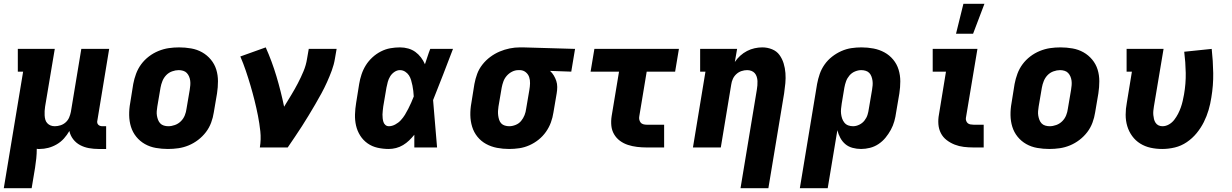

<svg xmlns="http://www.w3.org/2000/svg" viewBox="-29 -778 6499 1013"><path d="M-9 215 93 -400H65V-520H260L209 -216Q207 -204 206.5 -192.5Q206 -181 206.5 -169.5Q207 -158 210 -147Q213 -136 220.5 -128Q228 -120 238 -116Q248 -112 260 -112Q275 -112 290.5 -117Q306 -122 318 -133Q330 -144 336 -158.5Q342 -173 345 -188L400 -520H547L485 -144Q483 -137 484 -131Q485 -125 489 -120.5Q493 -116 499 -114Q505 -112 511 -112H531V8H491Q465 8 440 3.5Q415 -1 393.5 -12.5Q372 -24 357 -43.5Q342 -63 337 -87Q325 -66 308.5 -47.5Q292 -29 270.5 -16.5Q249 -4 226 2Q203 8 180 8Q176 8 172 8Q168 8 165 7Q165 32 162.5 57Q160 82 156 107L138 215Z M857 8Q825 8 793.5 2.5Q762 -3 735.5 -18Q709 -33 690 -56.5Q671 -80 662 -109Q653 -138 652.5 -170.5Q652 -203 658 -235L674 -335Q679 -362 689 -389Q699 -416 716 -439Q733 -462 756.5 -480Q780 -498 807 -509Q834 -520 861 -524Q888 -528 916 -528Q948 -528 979.5 -522.5Q1011 -517 1037.5 -502Q1064 -487 1083.5 -463.5Q1103 -440 1112 -411Q1121 -382 1121 -349.5Q1121 -317 1116 -285L1099 -185Q1095 -158 1085 -131Q1075 -104 1057.5 -81Q1040 -58 1016.5 -40Q993 -22 966.5 -11Q940 0 912.5 4Q885 8 857 8ZM859 -112Q876 -112 894 -118.5Q912 -125 925.5 -138.5Q939 -152 946 -169.5Q953 -187 955 -204L972 -304Q974 -316 975 -328.5Q976 -341 974.5 -352.5Q973 -364 968.5 -374.5Q964 -385 956.5 -393Q949 -401 937.5 -404.5Q926 -408 914 -408Q897 -408 879 -401.5Q861 -395 848 -381.5Q835 -368 828 -350.5Q821 -333 818 -316L801 -216Q799 -204 798 -191.5Q797 -179 799 -167.5Q801 -156 805 -145.5Q809 -135 816.5 -127Q824 -119 835.5 -115.5Q847 -112 859 -112Z M1342 0Q1349 -43 1344.5 -85Q1340 -127 1332 -167.5Q1324 -208 1314 -248Q1304 -288 1292.5 -327Q1281 -366 1268 -404.5Q1255 -443 1239 -480L1373 -528Q1406 -454 1429.5 -375.5Q1453 -297 1470 -215Q1489 -246 1507.5 -276.5Q1526 -307 1542.5 -338.5Q1559 -370 1572.5 -402.5Q1586 -435 1591 -468L1600 -520H1747L1738 -468Q1733 -437 1721.5 -406Q1710 -375 1696.5 -345Q1683 -315 1667 -285.5Q1651 -256 1634 -227Q1617 -198 1599.5 -169Q1582 -140 1564 -112Q1546 -84 1527 -56Q1508 -28 1489 0Z M2022 8Q1992 8 1963 1.5Q1934 -5 1910.5 -21.5Q1887 -38 1871.5 -62.5Q1856 -87 1849.5 -115.5Q1843 -144 1844 -174.5Q1845 -205 1850 -235L1866 -335Q1870 -360 1878.5 -385.5Q1887 -411 1901 -433.5Q1915 -456 1935.5 -475Q1956 -494 1980.5 -506.5Q2005 -519 2030.5 -523.5Q2056 -528 2081 -528Q2104 -528 2125 -522Q2146 -516 2162.5 -504Q2179 -492 2192 -475Q2205 -458 2213 -439Q2220 -459 2226.5 -479.5Q2233 -500 2241 -520H2361Q2335 -452 2309 -384.5Q2283 -317 2256 -250Q2262 -187 2266.5 -124.5Q2271 -62 2277 0H2157Q2157 -17 2157 -33.5Q2157 -50 2157 -67Q2144 -51 2129.5 -37Q2115 -23 2097.5 -12.5Q2080 -2 2060.5 3Q2041 8 2022 8ZM2023 -112Q2039 -112 2056 -121Q2073 -130 2085.5 -143.5Q2098 -157 2107.5 -172.5Q2117 -188 2125 -204Q2133 -220 2140.5 -236.5Q2148 -253 2154 -269Q2153 -284 2151.5 -298.5Q2150 -313 2147 -327Q2144 -341 2140 -355Q2136 -369 2128.5 -380.5Q2121 -392 2108.5 -400Q2096 -408 2081 -408Q2066 -408 2052 -398.5Q2038 -389 2029.5 -375Q2021 -361 2017 -346Q2013 -331 2010 -316L1993 -216Q1992 -205 1990.5 -194.5Q1989 -184 1989 -174Q1989 -164 1990 -154Q1991 -144 1994 -134.5Q1997 -125 2004.5 -118.5Q2012 -112 2023 -112Z M2657 8Q2624 8 2593 2Q2562 -4 2535.5 -18.5Q2509 -33 2490 -56.5Q2471 -80 2462 -109.5Q2453 -139 2452.5 -171Q2452 -203 2458 -235L2474 -335Q2479 -362 2488.5 -388Q2498 -414 2516 -437Q2534 -460 2557.5 -477.5Q2581 -495 2607 -506Q2633 -517 2660 -522.5Q2687 -528 2714 -528H2731L3005 -520L2985 -400L2873 -404Q2885 -393 2893 -379.5Q2901 -366 2906 -351Q2911 -336 2911 -319Q2911 -302 2908 -285L2891 -185Q2887 -158 2877.5 -132Q2868 -106 2851.5 -82.5Q2835 -59 2812.5 -41Q2790 -23 2764 -11.5Q2738 0 2711 4Q2684 8 2657 8ZM2658 -112Q2674 -112 2691.5 -119Q2709 -126 2720.5 -140Q2732 -154 2738.5 -170.5Q2745 -187 2747 -204L2764 -304Q2767 -321 2767.5 -338.5Q2768 -356 2763 -371Q2758 -386 2745.5 -396.5Q2733 -407 2716 -408H2706Q2689 -408 2673 -400Q2657 -392 2645 -378.5Q2633 -365 2627 -348.5Q2621 -332 2618 -316L2601 -216Q2599 -204 2598.5 -192Q2598 -180 2599.5 -168.5Q2601 -157 2604.5 -146Q2608 -135 2615.5 -127Q2623 -119 2634.5 -115.5Q2646 -112 2658 -112Z M3382 0Q3357 0 3332 -3Q3307 -6 3284 -13.5Q3261 -21 3242 -35Q3223 -49 3211 -69.5Q3199 -90 3196.5 -114.5Q3194 -139 3198 -165L3237 -400H3087L3107 -520H3553L3533 -400H3383L3344 -165Q3342 -155 3344 -146.5Q3346 -138 3351 -131.5Q3356 -125 3365 -122.5Q3374 -120 3383 -120H3475V0Z M3878 215 3964 -304Q3966 -316 3967 -327.5Q3968 -339 3967.5 -350.5Q3967 -362 3963.5 -373Q3960 -384 3953 -392Q3946 -400 3935.5 -404Q3925 -408 3913 -408Q3898 -408 3883 -403Q3868 -398 3856 -387Q3844 -376 3837.5 -361.5Q3831 -347 3829 -332L3774 0H3627L3693 -400H3665V-520H3860L3848 -451Q3860 -469 3876.5 -484Q3893 -499 3912.5 -509Q3932 -519 3952.5 -523.5Q3973 -528 3993 -528Q4020 -528 4044.5 -518Q4069 -508 4083.5 -488Q4098 -468 4105.5 -443.5Q4113 -419 4115 -392.5Q4117 -366 4114.5 -339Q4112 -312 4108 -285L4025 215Z M4191 215 4282 -335Q4287 -362 4296 -388Q4305 -414 4321.5 -437.5Q4338 -461 4361 -479Q4384 -497 4410 -508.5Q4436 -520 4462.5 -524Q4489 -528 4516 -528Q4549 -528 4580 -522Q4611 -516 4637.5 -501.5Q4664 -487 4683.5 -463.5Q4703 -440 4712 -410.5Q4721 -381 4721 -349Q4721 -317 4716 -285L4699 -185Q4696 -162 4689.5 -138.5Q4683 -115 4671 -93Q4659 -71 4643 -51.5Q4627 -32 4606 -18Q4585 -4 4561 2Q4537 8 4514 8Q4491 8 4469 2Q4447 -4 4431 -17.5Q4415 -31 4404.5 -50.5Q4394 -70 4389 -91L4338 215ZM4472 -112Q4488 -112 4504.5 -120Q4521 -128 4532 -142Q4543 -156 4548 -172Q4553 -188 4555 -204L4572 -304Q4574 -316 4575 -328Q4576 -340 4574.5 -351.5Q4573 -363 4569 -374Q4565 -385 4557.5 -393Q4550 -401 4538.5 -404.5Q4527 -408 4515 -408Q4499 -408 4482 -401Q4465 -394 4453 -380Q4441 -366 4435 -349.5Q4429 -333 4426 -316L4412 -232Q4410 -218 4408.5 -204.5Q4407 -191 4408.5 -178Q4410 -165 4414 -153Q4418 -141 4426 -131Q4434 -121 4446 -116.5Q4458 -112 4472 -112Z M5107 0Q5081 0 5056 -3Q5031 -6 5008 -15Q4985 -24 4965.5 -39Q4946 -54 4935 -75.5Q4924 -97 4922 -122.5Q4920 -148 4925 -174L4962 -400H4892V-520H5128L5067 -155Q5066 -147 5069 -139.5Q5072 -132 5077.5 -127.5Q5083 -123 5091.5 -121.5Q5100 -120 5108 -120H5161V0ZM5015 -600 5054 -758H5165L5105 -600Z M5507 8Q5475 8 5443.5 2.5Q5412 -3 5385.5 -18Q5359 -33 5340 -56.5Q5321 -80 5312 -109Q5303 -138 5302.5 -170.5Q5302 -203 5308 -235L5324 -335Q5329 -362 5339 -389Q5349 -416 5366 -439Q5383 -462 5406.5 -480Q5430 -498 5457 -509Q5484 -520 5511 -524Q5538 -528 5566 -528Q5598 -528 5629.5 -522.5Q5661 -517 5687.5 -502Q5714 -487 5733.5 -463.5Q5753 -440 5762 -411Q5771 -382 5771 -349.5Q5771 -317 5766 -285L5749 -185Q5745 -158 5735 -131Q5725 -104 5707.5 -81Q5690 -58 5666.5 -40Q5643 -22 5616.5 -11Q5590 0 5562.5 4Q5535 8 5507 8ZM5509 -112Q5526 -112 5544 -118.5Q5562 -125 5575.5 -138.5Q5589 -152 5596 -169.5Q5603 -187 5605 -204L5622 -304Q5624 -316 5625 -328.5Q5626 -341 5624.5 -352.5Q5623 -364 5618.5 -374.5Q5614 -385 5606.5 -393Q5599 -401 5587.5 -404.5Q5576 -408 5564 -408Q5547 -408 5529 -401.5Q5511 -395 5498 -381.5Q5485 -368 5478 -350.5Q5471 -333 5468 -316L5451 -216Q5449 -204 5448 -191.5Q5447 -179 5449 -167.5Q5451 -156 5455 -145.5Q5459 -135 5466.5 -127Q5474 -119 5485.5 -115.5Q5497 -112 5509 -112Z M6103 8Q6071 8 6041.5 1.5Q6012 -5 5987 -20.5Q5962 -36 5944.5 -60Q5927 -84 5918.5 -112.5Q5910 -141 5910 -172.5Q5910 -204 5916 -235L5943 -400H5915V-520H6110L6059 -216Q6057 -204 6056 -193Q6055 -182 6056 -171Q6057 -160 6059.5 -149.5Q6062 -139 6068 -130Q6074 -121 6083.5 -116.5Q6093 -112 6104 -112Q6122 -112 6138.5 -121.5Q6155 -131 6166.5 -146Q6178 -161 6186.5 -177.5Q6195 -194 6201 -211Q6207 -228 6211 -245.5Q6215 -263 6218 -280Q6228 -337 6227 -393.5Q6226 -450 6219 -505L6364 -520Q6371 -457 6372 -392.5Q6373 -328 6362 -263Q6357 -230 6347.5 -197.5Q6338 -165 6322.5 -134Q6307 -103 6284.5 -75.5Q6262 -48 6232.5 -28Q6203 -8 6169.5 0Q6136 8 6103 8Z"/></svg>

Font: Iosevka Etoile Heavy
Style: Italic
Weight: 900
Italic angle: -9°
Designer: Belleve Invis
Foundry: Belleve Invis
Version: Version 22.1.2; ttfautohint (v1.8.4)